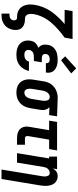

<svg xmlns="http://www.w3.org/2000/svg" viewBox="736 -1559 1028 2540"><g transform="rotate(90 1250.0 -289.0)"><path d="M160 205V100H177Q189 100 200.5 97.5Q212 95 222.5 89Q233 83 240 72.5Q247 62 248 50Q251 37 247.5 23.5Q244 10 233 4Q222 -2 208 -1Q194 0 181 -1.5Q168 -3 155 -6Q142 -9 130.5 -14Q119 -19 108.5 -26Q98 -33 89 -41.5Q80 -50 72.5 -60Q65 -70 59.5 -81.5Q54 -93 50 -105Q46 -117 43.5 -129.5Q41 -142 40 -155.5Q39 -169 39.5 -182Q40 -195 41 -209Q42 -223 45 -236Q45 -237 45 -238Q45 -239 45 -240Q55 -295 77 -350Q99 -405 133.5 -454Q168 -503 210 -547Q252 -591 298 -630H110L127 -735H496L478 -630Q424 -591 373.5 -547Q323 -503 279.5 -452.5Q236 -402 207 -343Q178 -284 167 -222Q165 -207 164 -192Q163 -177 165.5 -162.5Q168 -148 174.5 -135.5Q181 -123 192.5 -115Q204 -107 219.5 -106Q235 -105 250 -104.5Q265 -104 279 -101Q293 -98 306.5 -92.5Q320 -87 331.5 -79Q343 -71 352 -60Q361 -49 366.5 -36.5Q372 -24 374.5 -9.5Q377 5 376.5 20Q376 35 374 50Q370 72 362 93.5Q354 115 340 134Q326 153 306.5 167Q287 181 265.5 190Q244 199 221.5 202Q199 205 177 205Z M705 8Q678 8 652 4Q626 0 602.5 -10Q579 -20 560.5 -37Q542 -54 531 -76.5Q520 -99 517 -125.5Q514 -152 519 -178Q522 -196 529 -213Q536 -230 549 -243.5Q562 -257 578.5 -266.5Q595 -276 613 -283Q600 -293 590 -306.5Q580 -320 575 -336Q570 -352 570 -370Q570 -388 573 -405Q576 -426 584.5 -446Q593 -466 608.5 -482Q624 -498 643 -509.5Q662 -521 682.5 -527Q703 -533 724 -535.5Q745 -538 765 -538Q789 -538 811.5 -535.5Q834 -533 855 -525.5Q876 -518 894 -506Q912 -494 924 -476Q936 -458 940 -435.5Q944 -413 941 -390Q940 -388 940 -386Q940 -384 939 -382H815Q815 -382 815 -383Q815 -384 816 -384Q817 -395 814 -405Q811 -415 804 -421.5Q797 -428 786.5 -430.5Q776 -433 765 -433Q754 -433 743 -431Q732 -429 721.5 -423.5Q711 -418 704 -408Q697 -398 695 -387Q693 -375 695 -363Q697 -351 705 -343Q713 -335 724.5 -331.5Q736 -328 748 -328H804L787 -223H731Q717 -223 702.5 -220.5Q688 -218 674.5 -211Q661 -204 652.5 -191Q644 -178 642 -164Q639 -150 642 -136.5Q645 -123 654.5 -113.5Q664 -104 677.5 -100.5Q691 -97 705 -97Q719 -97 733.5 -100Q748 -103 761 -111Q774 -119 782.5 -131.5Q791 -144 794 -158H918Q913 -134 903 -111.5Q893 -89 878 -69.5Q863 -50 842.5 -34Q822 -18 799 -8.5Q776 1 752.5 4.5Q729 8 705 8ZM777 -583 725 -637 885 -783 951 -717Z M1205 8Q1175 8 1147 1.5Q1119 -5 1096 -20Q1073 -35 1058 -58Q1043 -81 1036 -108Q1029 -135 1029.5 -164.5Q1030 -194 1035 -223L1056 -353Q1060 -378 1068.5 -402Q1077 -426 1091.5 -447.5Q1106 -469 1126.5 -486.5Q1147 -504 1170 -515Q1193 -526 1218 -532Q1243 -538 1267 -538Q1271 -538 1275 -538Q1279 -538 1283 -538L1519 -530L1502 -425L1399 -429Q1410 -418 1418.5 -404Q1427 -390 1431.5 -374Q1436 -358 1435.5 -341Q1435 -324 1433 -307L1411 -177Q1407 -152 1399 -128Q1391 -104 1377.5 -82Q1364 -60 1344.5 -42Q1325 -24 1301.5 -12.5Q1278 -1 1253.5 3.5Q1229 8 1205 8ZM1207 -97Q1223 -97 1239 -106Q1255 -115 1265 -129.5Q1275 -144 1280.5 -160.5Q1286 -177 1289 -194L1310 -324Q1312 -335 1313 -346.5Q1314 -358 1313.5 -369Q1313 -380 1311 -391Q1309 -402 1304 -411Q1299 -420 1289.5 -426Q1280 -432 1269 -433H1265Q1264 -433 1263 -433Q1262 -433 1260 -433Q1244 -433 1228.5 -423.5Q1213 -414 1202.5 -399.5Q1192 -385 1186.5 -369Q1181 -353 1178 -336L1157 -206Q1155 -194 1154 -182Q1153 -170 1154 -158.5Q1155 -147 1158 -136Q1161 -125 1167.5 -116Q1174 -107 1184.5 -102Q1195 -97 1207 -97Z M1812 0Q1789 0 1766.5 -3.5Q1744 -7 1724 -15.5Q1704 -24 1688.5 -39Q1673 -54 1664.5 -74.5Q1656 -95 1655 -117.5Q1654 -140 1658 -163L1702 -425H1576L1593 -530H1970L1952 -425H1827L1780 -146Q1779 -138 1780 -130Q1781 -122 1785 -116Q1789 -110 1796.5 -107.5Q1804 -105 1812 -105H1895V0Z M2223 205 2310 -324Q2312 -335 2313.5 -347Q2315 -359 2314.5 -370.5Q2314 -382 2311.5 -393Q2309 -404 2303.5 -413.5Q2298 -423 2288 -428Q2278 -433 2267 -433Q2252 -433 2237.5 -426Q2223 -419 2212.5 -407Q2202 -395 2196.5 -380.5Q2191 -366 2189 -351L2131 0H2006L2076 -425H2052V-530H2218L2209 -475Q2217 -488 2227.5 -500.5Q2238 -513 2251.5 -522Q2265 -531 2280 -534.5Q2295 -538 2310 -538Q2336 -538 2359.5 -528.5Q2383 -519 2399.5 -501Q2416 -483 2425 -459.5Q2434 -436 2437 -411Q2440 -386 2438.5 -359.5Q2437 -333 2433 -307L2348 205Z"/></g></svg>

Font: Iosevka Curly Slab XBdObl
Style: Regular
Weight: 800
Italic angle: -9°
Monospace: yes
Designer: Belleve Invis
Foundry: Belleve Invis
Version: Version 11.1.0; ttfautohint (v1.8.3)